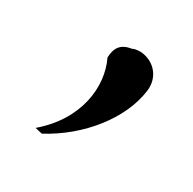

<svg xmlns="http://www.w3.org/2000/svg" viewBox="-72 -207 400 398"><g transform="rotate(30 127.5 -8.5)"><path d="M214 -71C218 -103 197 -129 166 -133C159 -134 151 -133 145 -131L144 -130H143C118 -126 109 -113 108 -89C135 -33 125 50 52 112C57 113 63 115 69 116C146 75 205 1 214 -71Z"/></g></svg>

Font: Bluebird
Style: LiExtObl
Weight: 300
Designer: Jasper
Foundry: Cannot Into Space Fonts
Version: Version 0.98